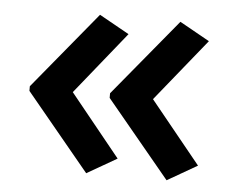

<svg xmlns="http://www.w3.org/2000/svg" viewBox="-40 -530 635 524"><g transform="rotate(5 278.0 -268.0)"><path d="M40 -273.9 213.9 -484.9 295.9 -439 158.2 -268.1 295.9 -98.1 213.9 -50.8 40 -261.2ZM259.8 -273.9 434.1 -484.9 516.1 -439 377.9 -268.1 516.1 -98.1 434.1 -50.8 259.8 -261.2Z"/></g></svg>

Font: Open Sans Semibold
Style: Regular
Weight: 600
Foundry: Ascender Corporation
Version: Version 1.10; ttfautohint (v1.5.65-e2d9)